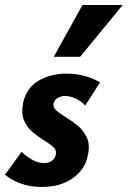

<svg xmlns="http://www.w3.org/2000/svg" viewBox="-26 -731 508 764"><path d="M141 13Q93 13 54.5 -1.5Q16 -16 -6 -36L60 -127Q77 -110 101 -96Q125 -82 149 -82Q169 -82 181.5 -92Q194 -102 196 -116Q200 -134 185 -147Q170 -160 147 -174Q124 -188 102 -207Q80 -226 69 -253.5Q58 -281 66 -322Q79 -381 127 -409.5Q175 -438 239 -438Q279 -438 313.5 -428Q348 -418 372 -403L313 -311Q297 -329 275 -339Q253 -349 233 -349Q214 -349 201.5 -340Q189 -331 187 -319Q184 -303 199.5 -290Q215 -277 239 -262.5Q263 -248 285.5 -229Q308 -210 320.5 -181.5Q333 -153 323 -111Q312 -56 263 -21.5Q214 13 141 13ZM188 -505 302 -711H462L293 -505Z"/></svg>

Font: Ysabeau Office ExtraBold
Style: Italic
Weight: 800
Italic angle: -12°
Designer: Christian Thalmann (Catharsis Fonts)
Version: Version 2.001;gftools[0.9.30]; featfreeze: tnum,lnum,ss02